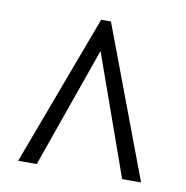

<svg xmlns="http://www.w3.org/2000/svg" viewBox="-59 -771 543 560"><g transform="rotate(10 212.5 -490.5)"><path d="M30 -267 197 -714H226L394 -267H338L211 -624L85 -267Z"/></g></svg>

Font: Noto Serif Hebrew ExtraCondensed
Style: Regular
Weight: 400
Width: 2
Designer: Monotype Design Team
Foundry: Monotype Imaging Inc.
Version: Version 2.004; ttfautohint (v1.8.4.7-5d5b)